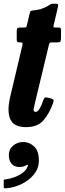

<svg xmlns="http://www.w3.org/2000/svg" viewBox="-47 -668 348 1033"><path d="M64.5 -520H82Q93.5 -520 94.8 -523.2Q96 -526.5 98.5 -535.5L113 -597Q115 -606.5 118.2 -608.5Q121.5 -610.5 131.5 -612Q161.5 -614.5 182.2 -622.8Q203 -631 214.5 -638.5Q225 -645.5 229 -646.8Q233 -648 247.5 -648Q260 -648 263.8 -645.8Q267.5 -643.5 265.5 -634L242.5 -536Q240 -526 240.8 -523Q241.5 -520 252.5 -520H264.5Q274.5 -520 278 -517.5Q281.5 -515 281.5 -503.5L281 -460.5Q280.5 -446.5 277 -443.2Q273.5 -440 260.5 -440H231.5Q222.5 -440 220.2 -437Q218 -434 216 -426L143 -122Q138 -102.5 134.5 -84.2Q131 -66 145 -66Q156.5 -66 167.8 -86.2Q179 -106.5 186 -129Q189 -138 192.8 -141.8Q196.5 -145.5 208.5 -143L230 -137.5Q240 -134.5 241.2 -129.8Q242.5 -125 238 -112Q218 -56.5 186.5 -20.2Q155 16 92.5 16Q29.5 16 9.5 -24.5Q-10.5 -65 7 -143.5L73 -422.5Q75 -431.5 74 -435.8Q73 -440 62.5 -440H57.5Q48.5 -440 45.8 -443.2Q43 -446.5 43 -458.5V-501.5Q43 -513.5 48 -516.8Q53 -520 64.5 -520ZM0.5 166.5Q0.5 135 23.5 115.5Q46.5 96 78.5 96Q110.5 96 136.2 119.5Q162 143 162 195.5Q162 239 134.5 271.8Q107 304.5 66.2 323.5Q25.5 342.5 -14.5 345Q-22 345.5 -24.5 344.2Q-27 343 -27 335V305Q-27 299 -24.2 298.2Q-21.5 297.5 -16 297Q5 294.5 30 285.5Q55 276.5 75.2 261.5Q95.5 246.5 101.5 227.5Q106 219.5 102 218.8Q98 218 92 222Q77.5 230.5 57.5 230.5Q30 230.5 15.2 213Q0.5 195.5 0.5 166.5Z"/></svg>

Font: Besley* Condensed
Style: Bold Italic
Weight: 700
Width: 3
Italic angle: -13°
Designer: Owen Earl
Foundry: indestructible type*
Version: Version 3.000; ttfautohint (v1.8.3)